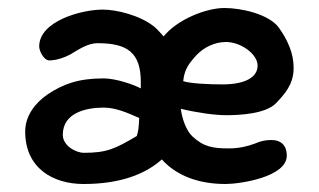

<svg xmlns="http://www.w3.org/2000/svg" viewBox="-20 -456 797 480"><path d="M189 4C283 4 345 -22 384 -57H385C424 -14 481 4 544 4C579 4 697 -13 697 -67C697 -91 684 -106 658 -106C643 -106 631 -103 617 -97C599 -90 576 -85 553 -85C514 -85 490 -88 461 -115C446 -129 435 -159 432 -184C474 -174 517 -168 546 -168C578 -168 644 -171 670 -198C691 -220 714 -245 714 -285C714 -304 712 -338 677 -387C652 -421 583 -436 541 -436C496 -436 424 -408 389 -365C382 -373 374 -382 366 -389C330 -418 271 -432 237 -432C183 -432 78 -403 78 -340C78 -328 90 -305 103 -305C121 -305 141 -312 156 -320C175 -331 198 -348 224 -348C298 -348 332 -325 332 -251V-235C311 -246 268 -260 239 -260C176 -260 138 -246 99 -220C67 -198 43 -166 43 -127C43 -36 112 4 189 4ZM545 -351C582 -351 624 -321 624 -292C624 -264 595 -245 536 -245C503 -245 457 -247 438 -253C441 -281 450 -295 471 -318C490 -338 517 -351 545 -351ZM190 -74C169 -74 137 -92 137 -119C137 -175 197 -187 239 -187C267 -187 295 -176 328 -161C327 -137 326 -129 322 -116C268 -84 247 -74 190 -74Z"/></svg>

Font: Itim
Style: Regular
Weight: 400
Designer: CadsonDemak Team
Foundry: Pablo Impallari
Version: Version 1.002;PS 001.002;hotconv 1.0.88;makeotf.lib2.5.64775